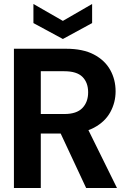

<svg xmlns="http://www.w3.org/2000/svg" viewBox="-20 -945 630 965"><path d="M50 0V-700H312Q397 -700 452 -671Q507 -642 534 -593.5Q561 -545 561 -486Q561 -430 534.5 -381.5Q508 -333 453 -303.5Q398 -274 311 -274H185V0ZM413 0 269 -308H416L568 0ZM185 -372H304Q365 -372 394 -402Q423 -432 423 -481Q423 -530 394.5 -558.5Q366 -587 303 -587H185ZM296 -749 148 -829V-925L296 -840L443 -925V-829Z"/></svg>

Font: DM Sans 36pt
Style: Bold
Weight: 700
Version: Version 4.004;gftools[0.9.30]